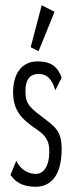

<svg xmlns="http://www.w3.org/2000/svg" viewBox="-20 -702 290 732"><path d="M127 -507 188 -657 139 -682 97 -522ZM116 10C173 10 215 -32 215 -133C215 -204 191 -218 136 -260C87 -297 77 -311 77 -357C77 -389 88 -420 127 -420C158 -420 177 -403 191 -358L215 -406C200 -449 172 -468 124 -468C60 -468 30 -418 30 -350C30 -278 65 -246 121 -208C159 -182 168 -161 168 -123C168 -70 147 -39 117 -39C90 -39 59 -53 42 -89L20 -35C37 -11 62 10 116 10Z"/></svg>

Font: Inconsolata UltraCondensed Thin
Style: Regular
Weight: 100
Width: 1
Monospace: yes
Designer: Raph Levien, Cyreal, Brenton Simpson
Foundry: Raph Levien, Cyreal, Google
Version: Version 3.100